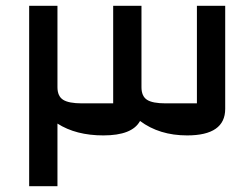

<svg xmlns="http://www.w3.org/2000/svg" viewBox="-20 -645 858 665"><path d="M81 -625H179V-343Q179 -312 198.5 -299.5Q218 -287 264 -287H372V-625H470V-343Q470 -312 489 -299.5Q508 -287 554 -287H662V-625H760V-268Q760 -176 628 -176Q532 -176 465 -226Q438 -176 338 -176Q243 -176 179 -217V0H81Z"/></svg>

Font: Changa Medium
Style: Regular
Weight: 500
Designer: Eduardo Rodriguez Tunni
Foundry: Eduardo Rodriguez Tunni
Version: Version 2.002; ttfautohint (v1.5) -l 8 -r 50 -G 150 -x 14 -H